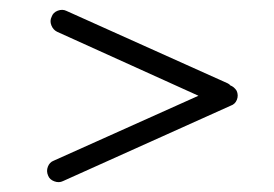

<svg xmlns="http://www.w3.org/2000/svg" viewBox="-20 -456 552 387"><path d="M445 -243 107 -91Q99 -87 89.5 -90.5Q80 -94 77 -102Q73 -111 76.5 -120Q80 -129 88 -132L380 -263L95 -392Q87 -396 83.5 -405Q80 -414 84 -422Q87 -431 96.5 -434.5Q106 -438 114 -434L439 -288Q443 -286 444 -284Q452 -281 457 -273Q461 -264 457.5 -255Q454 -246 445 -243Z"/></svg>

Font: Hoogli
Style: Regular
Weight: 400
Designer: Anand Singh Naorem
Foundry: Brand New Type
Version: Version 1.00 b007